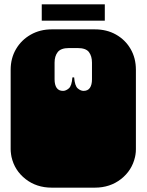

<svg xmlns="http://www.w3.org/2000/svg" viewBox="-20 -857 674 883"><path d="M218 6Q148 6 97.5 -33.5Q47 -73 33 -135Q32 -140 31 -146.5Q30 -153 29.5 -159.5Q29 -166 29 -170V-171Q29 -178 29 -179.5Q29 -181 29 -186.5Q29 -192 29 -209V-260Q29 -277 29 -281.5Q29 -286 29 -288Q29 -290 29 -296V-297Q29 -304 29 -305.5Q29 -307 29 -312.5Q29 -318 29 -334V-536Q29 -589 53.5 -631Q78 -673 121 -697.5Q164 -722 218 -722H416Q471 -722 513.5 -698Q556 -674 580.5 -632Q605 -590 605 -536V-334Q605 -318 605 -312.5Q605 -307 605 -305.5Q605 -304 605 -297V-296Q605 -290 605 -288Q605 -286 605 -281.5Q605 -277 605 -260V-209Q605 -193 605 -187.5Q605 -182 605 -180.5Q605 -179 605 -172V-171Q605 -165 604.5 -158Q604 -151 603 -145.5Q602 -140 601 -135Q587 -73 536.5 -33.5Q486 6 416 6ZM270 -439Q283 -439 296.5 -450.5Q310 -462 313 -501H321Q324 -462 337.5 -450.5Q351 -439 364 -439Q384 -439 393.5 -453Q403 -467 403 -492V-569Q403 -599 389 -617.5Q375 -636 337 -636H297Q260 -636 245.5 -617.5Q231 -599 231 -569V-492Q231 -467 240.5 -453Q250 -439 270 -439ZM172 -762V-837H462V-762Z"/></svg>

Font: Danfo
Style: Regular
Weight: 400
Designer: Seyi Olusanya, David Udoh, Eyiyemi Adegbite, Mirko Velimirović
Version: Version 1.000